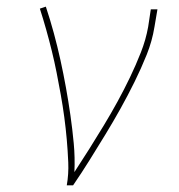

<svg xmlns="http://www.w3.org/2000/svg" viewBox="-20 -558 540 578"><path d="M181 0Q187 -34 185.5 -69Q184 -104 181 -138Q178 -172 173.5 -205.5Q169 -239 163 -272.5Q157 -306 150.5 -339Q144 -372 136 -404.5Q128 -437 119 -469Q110 -501 100 -532L118 -538Q131 -499 142 -458.5Q153 -418 162 -377Q171 -336 178.5 -294.5Q186 -253 192 -211Q198 -169 202 -126.5Q206 -84 204 -40Q227 -75 249 -110Q271 -145 292.5 -180.5Q314 -216 334 -252.5Q354 -289 371.5 -325.5Q389 -362 404 -400Q419 -438 426 -477L434 -530H454L445 -477Q438 -434 421.5 -393Q405 -352 385 -311.5Q365 -271 343 -231.5Q321 -192 297.5 -153.5Q274 -115 250 -76.5Q226 -38 200 0Z"/></svg>

Font: Iosevka Slab Thin
Style: Italic
Weight: 100
Italic angle: -9°
Monospace: yes
Designer: Belleve Invis
Foundry: Belleve Invis
Version: Version 11.1.1; ttfautohint (v1.8.3)